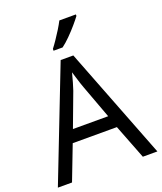

<svg xmlns="http://www.w3.org/2000/svg" viewBox="-168 -1050 975 1157"><g transform="rotate(-20 319.5 -472.0)"><path d="M544.9 0 459 -221.2H175.8L90.8 0H0L278.8 -716.8H359.9L638.2 0ZM432.1 -300.8 352.1 -517.1Q349.1 -524.9 342 -545.9Q335 -566.9 328.4 -589.4Q321.8 -611.8 317.9 -624Q310.1 -592.8 301.5 -563.5Q293 -534.2 287.1 -517.1L206.1 -300.8ZM459 -943.8V-934.1Q445.8 -916 421.4 -887.5Q397 -858.9 368.4 -830.3Q339.8 -801.8 315.9 -784.2H257.8V-795.9Q272 -814 290 -840.6Q308.1 -867.2 325 -894.5Q341.8 -921.9 353 -943.8Z"/></g></svg>

Font: Defago Noto Sans
Style: Regular
Weight: 400
Designer: John M. Durdin
Foundry: Lao IT Dev Co., Ltd.
Version: Version 1.000 2007 initial release